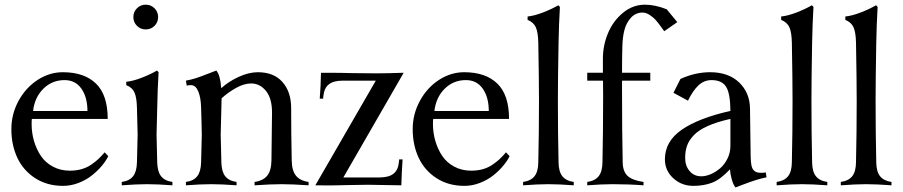

<svg xmlns="http://www.w3.org/2000/svg" viewBox="-20 -804 3917 833"><path d="M447.3 -288.1H118.2Q117.2 -280.8 117.2 -266.1Q117.2 -228 127.4 -192.6Q137.7 -157.2 157.2 -127.9Q176.8 -98.6 209.5 -81.1Q242.2 -63.5 283.2 -63.5Q310.5 -63.5 333.7 -70.1Q356.9 -76.7 375.7 -89.6Q394.5 -102.5 406.7 -114Q418.9 -125.5 434.1 -143.1L449.7 -126.5Q439.5 -105.5 420.9 -83.5Q402.3 -61.5 377.4 -42Q352.5 -22.5 319.8 -10Q287.1 2.4 253.9 2.4Q184.1 2.4 132.3 -31.2Q80.6 -64.9 54.9 -120.1Q29.3 -175.3 29.3 -243.7Q29.3 -309.1 60.5 -366.5Q91.8 -423.8 143.3 -457.3Q194.8 -490.7 252.4 -490.7Q345.7 -490.7 396.5 -441.4Q447.3 -392.1 447.3 -288.1ZM123.5 -322.3H359.4Q359.4 -381.8 333.3 -419.2Q307.1 -456.5 260.3 -456.5Q206.1 -456.5 168.2 -419.2Q130.4 -381.8 123.5 -322.3Z M508.3 0V-14.6Q542 -19.5 557.6 -39.6Q573.2 -59.6 574.2 -100.1Q577.1 -193.8 577.1 -219.7Q577.1 -223.1 574.2 -335.9Q573.2 -379.9 563.7 -402.1Q554.2 -424.3 527.8 -434.6V-449.2Q557.1 -452.1 594.5 -466.6Q631.8 -481 661.1 -498L668 -490.7Q663.6 -417.5 662.1 -335.4Q659.2 -224.1 659.2 -219.7Q659.2 -193.8 662.1 -100.1Q663.1 -59.6 678.7 -39.6Q694.3 -19.5 728 -14.6V0Q664.6 -4.9 618.2 -4.9Q571.8 -4.9 508.3 0ZM574.2 -691.9Q558.6 -707.5 558.6 -730Q558.6 -752.4 574.2 -768.1Q589.8 -783.7 612.3 -783.7Q634.8 -783.7 650.4 -768.1Q666 -752.4 666 -730Q666 -707.5 650.4 -691.9Q634.8 -676.3 612.3 -676.3Q589.8 -676.3 574.2 -691.9Z M918.5 -498Q935.5 -479 939.9 -421.4Q970.7 -449.7 1014.9 -470.2Q1059.1 -490.7 1098.6 -490.7Q1168 -490.7 1205.6 -448Q1243.2 -405.3 1243.2 -335Q1243.2 -225.1 1245.6 -108.9Q1246.1 -64.5 1263.7 -42.2Q1281.2 -20 1318.8 -14.6V0Q1249 -4.9 1201.7 -4.9Q1154.3 -4.9 1084.5 0V-14.6Q1122.1 -20 1139.6 -42.2Q1157.2 -64.5 1157.7 -108.9Q1160.2 -278.8 1160.2 -315.9Q1160.2 -377.4 1133.8 -409.7Q1107.4 -441.9 1069.8 -441.9Q1038.6 -441.9 1003.4 -422.1Q968.3 -402.3 941.4 -377.4Q941.4 -354.5 939.5 -298.6Q937.5 -242.7 937.5 -219.7Q937.5 -193.8 940.4 -100.1Q941.4 -59.6 957 -39.6Q972.7 -19.5 1006.3 -14.6V0Q942.9 -4.9 896.5 -4.9Q850.1 -4.9 786.6 0V-14.6Q820.3 -19.5 835.9 -39.6Q851.6 -59.6 852.5 -100.1Q855.5 -193.8 855.5 -219.7Q855.5 -242.7 854.2 -277.6Q853 -312.5 852.5 -335.9Q851.6 -379.9 840.3 -407.2Q829.1 -434.6 808.6 -434.6Q798.8 -434.6 790 -432.6L786.6 -454.1Q810.1 -458.5 830.6 -465.1Q851.1 -471.7 879.2 -482.9Q907.2 -494.1 918.5 -498Z M1348.1 0 1610.4 -454.1H1467.3Q1427.2 -454.1 1407 -438.2Q1386.7 -422.4 1383.3 -389.6L1381.8 -376H1367.2Q1371.6 -430.7 1372.6 -488.3Q1474.1 -488.3 1507.3 -486.8Q1551.3 -485.8 1610.8 -485.8Q1659.7 -485.8 1731.4 -488.3L1469.7 -34.2H1626.5Q1666.5 -34.2 1686.8 -50Q1707 -65.9 1710.4 -98.6L1711.9 -112.3H1726.6Q1722.7 -52.7 1721.2 0Q1610.4 -2.4 1576.2 -2.4Q1551.3 -2.4 1487.5 -1Q1423.8 0.5 1416 0.5Q1374 0.5 1348.1 0Z M2188.5 -288.1H1859.4Q1858.4 -280.8 1858.4 -266.1Q1858.4 -228 1868.7 -192.6Q1878.9 -157.2 1898.4 -127.9Q1918 -98.6 1950.7 -81.1Q1983.4 -63.5 2024.4 -63.5Q2051.8 -63.5 2075 -70.1Q2098.1 -76.7 2116.9 -89.6Q2135.7 -102.5 2147.9 -114Q2160.2 -125.5 2175.3 -143.1L2190.9 -126.5Q2180.7 -105.5 2162.1 -83.5Q2143.6 -61.5 2118.7 -42Q2093.8 -22.5 2061 -10Q2028.3 2.4 1995.1 2.4Q1925.3 2.4 1873.5 -31.2Q1821.8 -64.9 1796.1 -120.1Q1770.5 -175.3 1770.5 -243.7Q1770.5 -309.1 1801.8 -366.5Q1833 -423.8 1884.5 -457.3Q1936 -490.7 1993.7 -490.7Q2086.9 -490.7 2137.7 -441.4Q2188.5 -392.1 2188.5 -288.1ZM1864.7 -322.3H2100.6Q2100.6 -381.8 2074.5 -419.2Q2048.3 -456.5 2001.5 -456.5Q1947.3 -456.5 1909.4 -419.2Q1871.6 -381.8 1864.7 -322.3Z M2400.4 -366.2Q2400.4 -227.1 2403.3 -100.1Q2403.8 -59.6 2419.7 -39.6Q2435.5 -19.5 2469.2 -14.6V0Q2405.8 -4.9 2359.4 -4.9Q2313 -4.9 2249.5 0V-14.6Q2283.2 -19.5 2299.1 -39.6Q2314.9 -59.6 2315.4 -100.1Q2318.4 -227.1 2318.4 -366.2Q2318.4 -455.1 2315.4 -619.1Q2314.5 -663.1 2304.9 -685.1Q2295.4 -707 2269 -717.8V-732.4Q2298.3 -735.4 2335.7 -749.8Q2373 -764.2 2402.3 -781.2L2409.2 -773.9Q2404.8 -700.7 2403.3 -618.7Q2400.4 -456.1 2400.4 -366.2Z M2801.3 -454.1H2678.7V-415Q2678.7 -227.1 2681.6 -100.1Q2682.1 -60.1 2702.9 -40.8Q2723.6 -21.5 2772 -14.6V0Q2708.5 -4.9 2637.7 -4.9Q2591.3 -4.9 2527.8 0V-14.6Q2561.5 -19.5 2577.4 -39.6Q2593.3 -59.6 2593.8 -100.1Q2596.7 -227.1 2596.7 -389.6Q2596.7 -438 2596.2 -454.1H2527.8V-488.3H2595.7V-549.8Q2595.7 -606.9 2617.9 -660.2Q2640.1 -713.4 2682.9 -748.5Q2725.6 -783.7 2778.3 -783.7Q2821.8 -783.7 2872.6 -763.7L2918.5 -708L2861.8 -668.5Q2860.8 -669.9 2847.7 -688Q2834.5 -706.1 2825.2 -716.8Q2815.9 -727.5 2799.6 -738.5Q2783.2 -749.5 2768.1 -749.5Q2737.8 -749.5 2717.5 -727.3Q2697.3 -705.1 2689.2 -674.1Q2681.2 -643.1 2680.2 -604.5Q2678.7 -553.2 2678.7 -488.3H2801.3Z M3148.9 -171.4V-288.1Q3089.8 -274.9 3050.5 -257.3Q3011.2 -239.7 2990.2 -217.5Q2969.2 -195.3 2960.9 -172.1Q2952.6 -148.9 2952.6 -118.2Q2952.6 -84.5 2971.9 -61.8Q2991.2 -39.1 3022.9 -39.1Q3042 -39.1 3063.7 -48.3Q3085.4 -57.6 3104.5 -74Q3123.5 -90.3 3136.2 -116Q3148.9 -141.6 3148.9 -171.4ZM3060.5 -490.7Q3140.6 -490.7 3186.8 -446.3Q3232.9 -401.9 3233.9 -333.5L3236.8 -124.5Q3237.3 -101.1 3240.2 -86.7Q3243.2 -72.3 3250 -65.2Q3256.8 -58.1 3264.6 -56.2Q3272.5 -54.2 3286.6 -54.2Q3292.5 -54.2 3302.2 -56.2L3305.7 -34.7Q3283.2 -30.3 3259.8 -22.9Q3236.3 -15.6 3206.5 -4.2Q3176.8 7.3 3170.9 9.3Q3161.1 -2.9 3154.5 -26.9Q3147.9 -50.8 3147 -69.3Q3106.4 -25.9 3070.3 -11.7Q3034.2 2.4 2988.3 2.4Q2937 2.4 2900.9 -30.8Q2864.7 -64 2864.7 -112.8Q2864.7 -190.9 2938.2 -241.5Q3011.7 -292 3148.9 -322.8Q3148.4 -398.9 3130.1 -427.7Q3111.8 -456.5 3066.9 -456.5Q3034.7 -456.5 3010.3 -433.6Q2985.8 -410.6 2964.8 -367.2L2901.9 -401.4L2932.1 -461.4Q2996.1 -490.7 3060.5 -490.7Z M3500.5 -366.2Q3500.5 -227.1 3503.4 -100.1Q3503.9 -59.6 3519.8 -39.6Q3535.6 -19.5 3569.3 -14.6V0Q3505.9 -4.9 3459.5 -4.9Q3413.1 -4.9 3349.6 0V-14.6Q3383.3 -19.5 3399.2 -39.6Q3415 -59.6 3415.5 -100.1Q3418.5 -227.1 3418.5 -366.2Q3418.5 -455.1 3415.5 -619.1Q3414.6 -663.1 3405 -685.1Q3395.5 -707 3369.1 -717.8V-732.4Q3398.4 -735.4 3435.8 -749.8Q3473.1 -764.2 3502.4 -781.2L3509.3 -773.9Q3504.9 -700.7 3503.4 -618.7Q3500.5 -456.1 3500.5 -366.2Z M3778.8 -366.2Q3778.8 -227.1 3781.7 -100.1Q3782.2 -59.6 3798.1 -39.6Q3814 -19.5 3847.7 -14.6V0Q3784.2 -4.9 3737.8 -4.9Q3691.4 -4.9 3627.9 0V-14.6Q3661.6 -19.5 3677.5 -39.6Q3693.4 -59.6 3693.8 -100.1Q3696.8 -227.1 3696.8 -366.2Q3696.8 -455.1 3693.8 -619.1Q3692.9 -663.1 3683.3 -685.1Q3673.8 -707 3647.5 -717.8V-732.4Q3676.8 -735.4 3714.1 -749.8Q3751.5 -764.2 3780.8 -781.2L3787.6 -773.9Q3783.2 -700.7 3781.7 -618.7Q3778.8 -456.1 3778.8 -366.2Z"/></svg>

Font: Flanker
Style: Regular
Weight: 400
Designer: Flanker
Foundry: Flanker
Version: Version 2.027